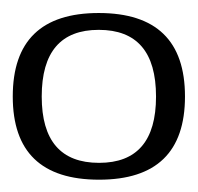

<svg xmlns="http://www.w3.org/2000/svg" viewBox="-20 -809 310 301"><path d="M135.3 -527.3Q0 -527.3 0 -657.7Q0 -788.6 134.8 -788.6Q270 -788.6 270 -657.7Q270 -527.3 135.3 -527.3ZM135.3 -553.7Q224.6 -553.7 224.6 -657.7Q224.6 -762.2 134.8 -762.2Q45.4 -762.2 45.4 -657.7Q45.4 -553.7 135.3 -553.7Z"/></svg>

Font: Gayathri Thin
Style: Regular
Weight: 100
Designer: Binoy Dominic <binoy.domenic@gmail.com>
Foundry: SMC
Version: Version 1.000